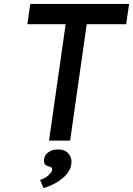

<svg xmlns="http://www.w3.org/2000/svg" viewBox="-20 -720 681 983"><path d="M231 0 316 -596H120L135 -700H641L626 -596H424L339 0ZM203 243 185 201Q200 197 213.5 188.5Q227 180 236 169.5Q245 159 247 149Q247 148 247 146Q247 142 244.5 138.5Q242 135 230 132Q213 127 209 119.5Q205 112 205 104Q205 100 206 94Q209 72 229 58.5Q249 45 278 45Q311 45 328.5 64Q346 83 346 108Q346 115 345 122Q342 141 330.5 159Q319 177 300.5 192.5Q282 208 257.5 221Q233 234 203 243Z"/></svg>

Font: Lexend
Style: Italic
Weight: 400
Italic angle: -8.13011°
Designer: Bonnie Shaver-Troup, Thomas Jockin
Foundry: Lexend
Version: Version 1.007